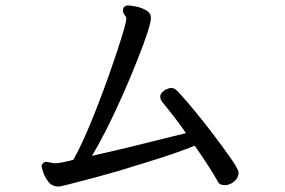

<svg xmlns="http://www.w3.org/2000/svg" viewBox="-20 -687 1040 701"><path d="M851 -56Q851 -38 835 -24.5Q819 -11 801 -11Q783 -11 777 -21Q749 -72 691 -155Q619 -126 514 -94L406 -61Q327 -38 231 -14Q201 -6 193 -6Q170 -6 156.5 -23.5Q143 -41 137.5 -58.5Q132 -76 132 -78Q132 -89 141 -94Q146 -98 162 -94Q168 -93 171.5 -92Q175 -91 183 -91Q197 -91 235 -100Q246 -103 248 -104Q300 -196 375 -405Q413 -512 433 -581Q441 -610 441 -616Q441 -622 440 -625Q437 -630 433 -635.5Q429 -641 429 -649Q429 -667 449 -667Q456 -667 475 -663.5Q494 -660 512.5 -650Q531 -640 531 -621Q531 -593 482 -469Q431 -340 371 -219Q343 -164 316 -118Q378 -132 441 -147L659 -201Q637 -233 614.5 -262Q592 -291 578 -308Q565 -321 565 -334Q565 -347 583 -359L593 -363Q599 -366 604 -366Q614 -366 623 -359Q629 -354 648 -332.5Q667 -311 693 -279.5Q719 -248 746 -213Q811 -128 836 -89Q851 -65 851 -56Z"/></svg>

Font: Moon Stars Kai
Style: Bold
Weight: 700
Designer: GuiWonder
Version: Version 1.101